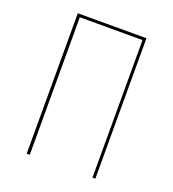

<svg xmlns="http://www.w3.org/2000/svg" viewBox="-126 -778 790 875"><g transform="rotate(20 269.0 -340.5)"><path d="M435 0H421V-667H117V0H102V-681H435Z"/></g></svg>

Font: Fira Sans Compressed Hair
Style: Regular
Weight: 100
Width: 1
Designer: bBox Type GmbH & Carrois Corporate GbR & Edenspiekermann AG
Foundry: bBox Type GmbH & Carrois Corporate GbR & Edenspiekermann AG
Version: Version 4.301